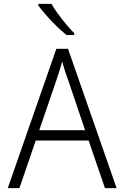

<svg xmlns="http://www.w3.org/2000/svg" viewBox="-20 -968 640 988"><path d="M20 0 270 -717H330L580 0H520L436 -245H164L80 0ZM269 -552 182 -298H418L332 -552Q325 -570 316 -597.5Q307 -625 300 -652Q293 -625 284 -597.5Q275 -570 269 -552ZM322 -788Q297 -808 269 -835.5Q241 -863 216.5 -891Q192 -919 177 -940V-948H245Q257 -926 277.5 -898Q298 -870 320.5 -843Q343 -816 362 -797V-788Z"/></svg>

Font: Noto Sans Mono Light
Style: Regular
Weight: 300
Designer: Monotype Design Team
Foundry: Monotype Imaging Inc.
Version: Version 2.014; ttfautohint (v1.8.4.7-5d5b)